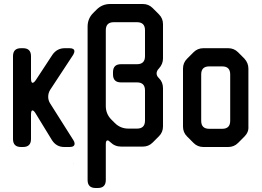

<svg xmlns="http://www.w3.org/2000/svg" viewBox="-20 -726 1312 960"><path d="M85 9H95Q135 9 135 -31V-152Q135 -174 142 -174Q149 -174 158 -159L240 -25Q262 9 301 9H328Q353 9 353 -8Q353 -16 347 -25L230 -210Q221 -225 221 -242Q221 -261 231 -277L346 -452Q352 -463 352 -469Q352 -485 328 -485H304Q265 -485 242 -452L160 -327Q150 -312 143 -312Q135 -312 135 -335V-445Q135 -485 95 -485H85Q45 -485 45 -445V-31Q45 9 85 9ZM347 91V89H346Z M418 174Q418 214 458 214H469Q509 214 509 174V-6Q509 -24 518 -24Q523 -24 532 -15Q554 7 586 7H694Q723 7 743 -13L775 -45Q795 -65 795 -94V-285Q795 -315 775 -335L773 -337Q763 -347 763 -359Q763 -372 775 -384Q795 -406 795 -434V-605Q795 -634 775 -654L743 -686Q723 -706 694 -706H531Q491 -706 463 -678L446 -661Q418 -633 418 -593ZM554 -111 537 -128Q509 -156 509 -196V-575Q509 -615 549 -615H665Q705 -615 705 -575V-445Q705 -405 665 -405H585Q545 -405 545 -365V-354Q545 -314 585 -314H665Q705 -314 705 -274V-123Q705 -83 665 -83H622Q582 -83 554 -111Z M948 -11Q968 9 997 9H1121Q1150 9 1170 -11L1202 -43Q1224 -65 1222 -93V-383Q1222 -411 1202 -433L1170 -465Q1150 -485 1121 -485H997Q968 -485 948 -465L915 -432Q895 -412 895 -383V-93Q895 -64 915 -44ZM986 -122V-354Q986 -394 1026 -394H1091Q1131 -394 1131 -354V-122Q1131 -82 1091 -82H1026Q986 -82 986 -122Z"/></svg>

Font: WD-XL Lubrifont TC
Style: Regular
Weight: 400
Designer: [WD-XL Lubrifont] Copyright 2020-2022 (c) NightFurySL2001, Skr-ZERO; [ZCOOL QingKe HuangYou] Copyright 2018-2022 (c) The
Version: Version 2.001;hotconv 1.1.1;makeotfexe 2.6.0